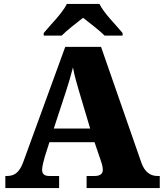

<svg xmlns="http://www.w3.org/2000/svg" viewBox="-20 -951 828 971"><path d="M201 -784V-771H292C313 -793 370 -838 400 -861C430 -838 488 -793 509 -771H600V-784C569 -822 504 -886 483 -931H318C297 -886 232 -822 201 -784ZM7 0H279V-61H230C202 -61 193 -73 193 -93C193 -112 203 -144 207 -160L230 -232H458L489 -141C492 -133 500 -111 500 -92C500 -67 479 -61 458 -61H418V0H788V-61H777C740 -61 712 -81 695 -128L491 -714H310L97 -130C76 -73 48 -61 14 -61H7ZM252 -301 315 -493C326 -527 338 -567 349 -610C357 -566 369 -527 379 -492L436 -301Z"/></svg>

Font: Noto Serif Malayalam Black
Style: Regular
Weight: 900
Designer: Indian type Foundry, Jelle Bosma, Monotype Design Team
Foundry: Monotype Imaging Inc.
Version: Version 2.104